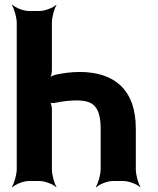

<svg xmlns="http://www.w3.org/2000/svg" viewBox="-20 -757 660 803"><path d="M301 -337C317 -337 332 -335 344 -332C385 -321 401 -283 401 -219V-50C401 -26 390 11 381 24L383 26C395 14 429 0 452 0H496C519 0 554 14 566 26L567 24C558 11 548 -26 548 -50V-219C548 -386 454 -456 313 -456C278 -456 244 -451 214 -445C205 -443 189 -436 184 -430L187 -427C193 -434 197 -451 197 -463V-661C197 -685 207 -722 216 -735L215 -737C203 -725 168 -711 145 -711H101C78 -711 44 -725 32 -737L30 -735C39 -722 50 -685 50 -661V-50C50 -26 39 11 30 24L32 26C44 14 78 0 101 0H145C168 0 203 14 215 26L216 24C207 11 197 -26 197 -50V-302C197 -311 193 -329 187 -334L184 -331C189 -326 203 -325 211 -327C239 -333 270 -337 301 -337Z"/></svg>

Font: Asimov
Style: EdgeExtreme
Weight: 500
Designer: Google
Version: Version 2.000980: 2014